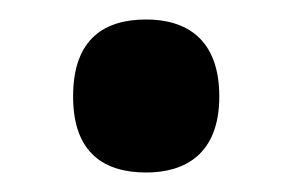

<svg xmlns="http://www.w3.org/2000/svg" viewBox="-20 -169 300 197"><path d="M130 8C170 8 205 -11 205 -70C205 -130 170 -149 130 -149C88 -149 55 -130 55 -70C55 -11 88 8 130 8Z"/></svg>

Font: Noto Serif Devanagari ExtraCondensed ExtraBold
Style: Regular
Weight: 800
Width: 2
Designer: Universal Thirst, Indian Type Foundry and the Monotype Design Team
Foundry: Monotype Imaging Inc.
Version: Version 2.004